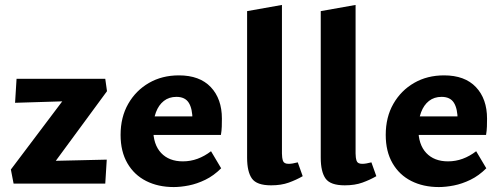

<svg xmlns="http://www.w3.org/2000/svg" viewBox="-20 -743 2026 777"><path d="M24 -57 272 -386 335 -336 41 -327 47 -424H406L413 -374L163 -34L110 -90L412 -97L406 0H35Z M683 14Q620 14 571.5 -10.5Q523 -35 495.5 -82.5Q468 -130 468 -197Q468 -269 499 -323Q530 -377 583 -407.5Q636 -438 704 -438Q788 -438 833 -390.5Q878 -343 878 -263Q878 -248 877.5 -231Q877 -214 874 -197H759V-257Q759 -303 744 -327Q729 -351 694 -351Q664 -351 643 -334.5Q622 -318 611 -288.5Q600 -259 600 -221Q600 -158 632 -124Q664 -90 720 -90Q751 -90 779.5 -100.5Q808 -111 834 -131L875 -62Q845 -32 811 -15.5Q777 1 744 7.5Q711 14 683 14ZM535 -197 551 -272H865V-197Z M1077 7Q1019 7 999.5 -20.5Q980 -48 980 -105V-698L1121 -723V-122Q1121 -105 1125 -92.5Q1129 -80 1148 -80Q1155 -80 1164.5 -81.5Q1174 -83 1185 -86L1205 -30Q1179 -15 1148.5 -4Q1118 7 1077 7Z M1375 7Q1317 7 1297.5 -20.5Q1278 -48 1278 -105V-698L1419 -723V-122Q1419 -105 1423 -92.5Q1427 -80 1446 -80Q1453 -80 1462.5 -81.5Q1472 -83 1483 -86L1503 -30Q1477 -15 1446.5 -4Q1416 7 1375 7Z M1756 14Q1693 14 1644.5 -10.5Q1596 -35 1568.5 -82.5Q1541 -130 1541 -197Q1541 -269 1572 -323Q1603 -377 1656 -407.5Q1709 -438 1777 -438Q1861 -438 1906 -390.5Q1951 -343 1951 -263Q1951 -248 1950.5 -231Q1950 -214 1947 -197H1832V-257Q1832 -303 1817 -327Q1802 -351 1767 -351Q1737 -351 1716 -334.5Q1695 -318 1684 -288.5Q1673 -259 1673 -221Q1673 -158 1705 -124Q1737 -90 1793 -90Q1824 -90 1852.5 -100.5Q1881 -111 1907 -131L1948 -62Q1918 -32 1884 -15.5Q1850 1 1817 7.5Q1784 14 1756 14ZM1608 -197 1624 -272H1938V-197Z"/></svg>

Font: Ysabeau Infant ExtraBold
Style: Regular
Weight: 800
Designer: Christian Thalmann (Catharsis Fonts)
Version: Version 2.001;gftools[0.9.30]; featfreeze: ss01,ss02,lnum